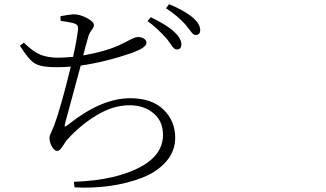

<svg xmlns="http://www.w3.org/2000/svg" viewBox="-20 -841 1540 907"><path d="M266.6 -742.2 265.6 -764.6Q314.5 -773.4 327.1 -773.4Q357.4 -773.4 390.6 -755.9Q423.8 -738.3 423.8 -721.7Q423.8 -712.9 412.6 -698.2Q401.4 -683.6 397.5 -668.9Q383.8 -622.1 373 -579.1Q492.2 -600.6 555.7 -633.8Q566.4 -638.7 580.6 -646Q594.7 -653.3 601.6 -656.7Q608.4 -660.2 617.2 -663.1Q626 -666 631.8 -666Q647.5 -666 659.7 -658.7Q671.9 -651.4 671.9 -638.7Q671.9 -617.2 610.4 -593.8Q483.4 -548.8 361.3 -531.2Q352.5 -497.1 289.1 -264.6Q284.2 -245.1 286.1 -243.2Q288.1 -241.2 305.7 -254.9Q460 -377 594.7 -377Q697.3 -377 752.4 -323.2Q807.6 -269.5 807.6 -190.4Q807.6 -127 765.1 -78.1Q722.7 -29.3 652.8 -2Q583 25.4 500.5 37.1Q418 48.8 332 43.9L329.1 17.6Q431.6 14.6 518.6 -5.9Q750 -65.4 750 -203.1Q750 -269.5 704.6 -306.6Q659.2 -343.8 592.8 -343.8Q514.6 -343.8 437 -296.9Q359.4 -250 296.9 -180.7Q292 -175.8 283.2 -161.1Q274.4 -146.5 266.1 -137.2Q257.8 -127.9 250 -127.9Q237.3 -127.9 225.6 -147.9Q213.9 -168 213.9 -189.5Q213.9 -196.3 215.8 -201.7Q217.8 -207 223.6 -219.7Q229.5 -232.4 235.4 -247.1Q268.6 -336.9 314.5 -526.4Q281.2 -523.4 246.1 -523.4Q177.7 -523.4 147.5 -539.6Q117.2 -555.7 74.2 -625L92.8 -639.6Q134.8 -597.7 169.9 -583Q205.1 -568.4 255.9 -568.4Q276.4 -568.4 325.2 -572.3Q344.7 -661.1 348.6 -703.1Q349.6 -715.8 344.7 -721.7Q339.8 -727.5 328.1 -731.4Q300.8 -738.3 266.6 -742.2ZM676.8 -741.2 692.4 -759.8Q768.6 -722.7 800.8 -692.4Q836.9 -660.2 836.9 -630.9Q836.9 -607.4 814.5 -607.4Q807.6 -607.4 801.8 -612.8Q795.9 -618.2 784.7 -634.8Q773.4 -651.4 767.6 -658.2Q715.8 -714.8 676.8 -741.2ZM764.6 -801.8 778.3 -821.3Q845.7 -793.9 887.7 -760.7Q925.8 -728.5 925.8 -699.2Q925.8 -675.8 903.3 -675.8Q896.5 -675.8 890.6 -681.6Q884.8 -687.5 874 -702.1Q863.3 -716.8 856.4 -724.6Q817.4 -767.6 764.6 -801.8Z"/></svg>

Font: Bpmf Zihi Serif Light
Style: Light
Weight: 300
Foundry: But Ko
Version: Version 1.320